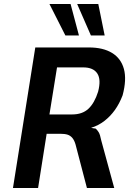

<svg xmlns="http://www.w3.org/2000/svg" viewBox="-20 -943 669 963"><path d="M45 0 157 -705H426Q497 -705 542 -677.5Q587 -650 601.5 -597Q616 -544 595 -465Q579 -423 556 -391Q533 -359 503 -336Q473 -313 437 -302L446 -300L460 -298Q467 -292 474.5 -280.5Q482 -269 488 -238L553 0H416L359 -218Q353 -239 343 -251Q333 -263 319 -267.5Q305 -272 283 -272H214L171 0ZM228 -369H342Q393 -369 423.5 -397.5Q454 -426 472 -483Q488 -544 468 -574.5Q448 -605 397 -605H266ZM436 -765 367 -923H473L505 -765ZM308 -765 228 -923H334L376 -765Z"/></svg>

Font: Nunito Sans 7pt Condensed
Style: Bold Italic
Weight: 700
Width: 3
Italic angle: -9°
Designer: Vernon Adams
Foundry: Vernon Adams
Version: Version 3.101;gftools[0.9.27]